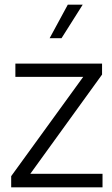

<svg xmlns="http://www.w3.org/2000/svg" viewBox="-20 -804 482 824"><path d="M28 -48 337 -474H46V-531H418V-484L110 -58H420V0H28ZM271 -784H335L244 -640H193Z"/></svg>

Font: Eudoxus Sans Light
Style: Regular
Weight: 300
Designer: Stijn de Vries
Foundry: tokotype
Version: Version 2.005